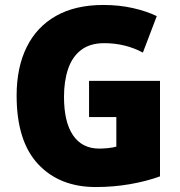

<svg xmlns="http://www.w3.org/2000/svg" viewBox="-20 -744 726 774"><path d="M339 -418H625V-33Q570 -13 503.5 -1.5Q437 10 366 10Q220 10 133.5 -82.5Q47 -175 47 -359Q47 -472 87.5 -554Q128 -636 206 -680Q284 -724 397 -724Q460 -724 515.5 -711.5Q571 -699 612 -679L556 -532Q485 -570 400 -570Q343 -570 307 -542.5Q271 -515 254.5 -466Q238 -417 238 -354Q238 -252 274.5 -198.5Q311 -145 380 -145Q396 -145 416 -147Q436 -149 449 -153V-272H339Z"/></svg>

Font: Noto Sans Lao SemiCondensed Black
Style: Regular
Weight: 900
Width: 4
Designer: Monotype Design Team
Foundry: Monotype Imaging Inc.
Version: Version 2.003; ttfautohint (v1.8.4.7-5d5b)